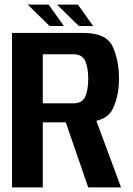

<svg xmlns="http://www.w3.org/2000/svg" viewBox="-20 -819 580 839"><path d="M32.5 0H167V-284.5H341.5Q443.5 -284.5 471.8 -341.8Q500 -399 500 -475.5Q500 -553 473 -614Q446 -675 345.5 -675H32.5ZM365.5 0H509L389 -323.5L257 -315ZM167 -367.5V-582H300Q339 -582 352.2 -553Q365.5 -524 365.5 -474Q365.5 -425.5 352.5 -396.5Q339.5 -367.5 300 -367.5ZM324.5 -705.5H387L320.5 -799H229ZM196.5 -705.5H259L192.5 -799H101Z"/></svg>

Font: Anybody SemiCondensed SemiBold
Style: Regular
Weight: 600
Width: 4
Version: Version 1.113;gftools[0.9.25]